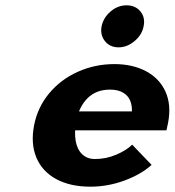

<svg xmlns="http://www.w3.org/2000/svg" viewBox="-20 -692 657 722"><path d="M108 -220Q121 -288 164.5 -340.5Q208 -393 272.5 -422Q337 -451 410 -451Q478 -451 528.5 -424.5Q579 -398 602 -348Q625 -298 612 -230L606 -202H233L247 -273H476Q477 -295 469.5 -313.5Q462 -332 443 -343.5Q424 -355 394 -355Q342 -355 310 -323.5Q278 -292 267 -239Q259 -195 264.5 -162.5Q270 -130 289 -112Q308 -94 337 -94Q379 -94 417.5 -110.5Q456 -127 477 -148L550 -72Q512 -37 449 -13.5Q386 10 320 10Q244 10 191.5 -18.5Q139 -47 117 -99Q95 -151 108 -220ZM362 -593Q369 -626 396 -649Q423 -672 456 -672Q489 -672 508 -649Q527 -626 520 -593Q514 -561 486 -537.5Q458 -514 426 -514Q393 -514 374.5 -537.5Q356 -561 362 -593Z"/></svg>

Font: Teachers[wght] Italic
Style: Regular
Weight: 400
Designer: Alfredo Marco Pradil & Chank Diesel
Version: Version 1.000;Glyphs 3.1.2 (3151)